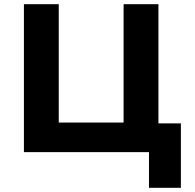

<svg xmlns="http://www.w3.org/2000/svg" viewBox="-20 -725 927 915"><path d="M690 170V0H94V-705H260V-141H569V-705H735V-137H842V170Z"/></svg>

Font: Nunito Sans 6pt ExtraBold
Style: Regular
Weight: 800
Version: Version 3.101;gftools[0.9.27]